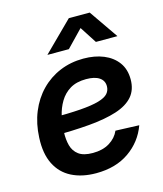

<svg xmlns="http://www.w3.org/2000/svg" viewBox="-112 -822 781 918"><g transform="rotate(-15 278.5 -363.0)"><path d="M251 11.7Q181.2 11.7 130.1 -14.2Q79.1 -40 53 -92.3Q26.9 -144.5 30.8 -222.7Q33.7 -291.5 57.1 -348.6Q80.6 -405.8 121.1 -447.3Q161.6 -488.8 215.3 -511.2Q269 -533.7 332 -533.7Q388.2 -533.7 431.6 -515.9Q475.1 -498 500.2 -463.9Q525.4 -429.7 525.4 -379.4Q525.4 -328.1 497.1 -295.4Q468.8 -262.7 413.6 -244.9Q358.4 -227.1 277.1 -220Q195.8 -212.9 89.4 -212.9L103.5 -297.9Q195.3 -297.9 254.6 -302.2Q314 -306.6 347.4 -316.4Q380.9 -326.2 394 -341.3Q407.2 -356.4 407.2 -377.4Q407.2 -404.8 384.5 -420.2Q361.8 -435.5 319.3 -435.5Q271.5 -435.5 239.7 -416.3Q208 -397 189 -365Q169.9 -333 161.4 -294.7Q152.8 -256.3 151.9 -218.3Q150.4 -181.6 158.4 -151.6Q166.5 -121.6 190.4 -103.8Q214.4 -85.9 260.3 -85.9Q309.6 -85.9 343.3 -106.7Q377 -127.4 391.6 -161.1L508.3 -156.7Q481 -81.1 414.6 -34.7Q348.1 11.7 251 11.7ZM277.3 -595.2H171.9V-596.2L315.4 -738.3H418.9L517.1 -596.2V-595.2H411.1L357.4 -678.2Z"/></g></svg>

Font: Inter 28pt SemiBold
Style: Italic
Weight: 600
Italic angle: -9.3988°
Designer: Rasmus Andersson
Foundry: rsms
Version: Version 4.001;git-66647c0bb